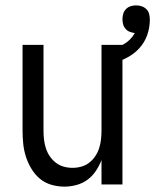

<svg xmlns="http://www.w3.org/2000/svg" viewBox="-20 -687 578 715"><path d="M220 8Q195 8 171 1Q147 -6 128.5 -21.5Q110 -37 97 -58.5Q84 -80 76.5 -103.5Q69 -127 66.5 -151.5Q64 -176 64 -200V-520H142V-200Q142 -183 144 -166.5Q146 -150 151 -134.5Q156 -119 165.5 -105Q175 -91 188 -81Q201 -71 217 -66.5Q233 -62 250 -62Q267 -62 283 -66.5Q299 -71 312 -81Q325 -91 334.5 -105Q344 -119 349 -134.5Q354 -150 356 -166.5Q358 -183 358 -200V-520H436V0H358V-91Q350 -70 337 -50.5Q324 -31 305.5 -17.5Q287 -4 264.5 2Q242 8 220 8ZM397 -450 382 -499Q397 -503 411.5 -508.5Q426 -514 439.5 -521.5Q453 -529 464 -540Q475 -551 482 -564Q473 -565 463.5 -568.5Q454 -572 447.5 -579.5Q441 -587 438.5 -596.5Q436 -606 436 -616Q436 -626 439 -636Q442 -646 449.5 -653.5Q457 -661 467 -664Q477 -667 487 -667Q498 -667 508 -663.5Q518 -660 525.5 -652.5Q533 -645 535.5 -634.5Q538 -624 538 -614Q538 -584 528 -556Q518 -528 498 -506.5Q478 -485 451.5 -471.5Q425 -458 397 -450Z"/></svg>

Font: Iosevka Term
Style: Regular
Weight: 400
Monospace: yes
Designer: Belleve Invis
Foundry: Belleve Invis
Version: Version 30.0.1